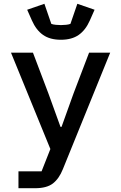

<svg xmlns="http://www.w3.org/2000/svg" viewBox="-20 -794 640 1014"><path d="M368 -299.5 450.5 -516H562L312 99.5Q292 149.5 259.5 174.8Q227 200 165 200H77.5V111H199.5L246 -7L38 -516H154L236 -299.5L299.5 -124H305ZM301.5 -584Q244 -584 207.5 -609.5Q171 -635 148.5 -686L123.5 -742.5L214.5 -774L251 -668Q259.5 -664.5 274.2 -663Q289 -661.5 301.5 -661.5Q314 -661.5 328.8 -663Q343.5 -664.5 352 -668L388.5 -774L479.5 -742.5L454.5 -686Q432 -635 395.5 -609.5Q359 -584 301.5 -584Z"/></svg>

Font: Lilex Medium
Style: Regular
Weight: 500
Designer: Mike Abbink, Paul van der Laan, Pieter van Rosmalen, Mikhael Khrustik
Foundry: Mikhael Khrustik
Version: Version 1.100